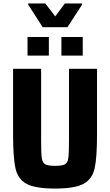

<svg xmlns="http://www.w3.org/2000/svg" viewBox="-20 -1088 641 1116"><path d="M56 -308V-688H219V-267Q219 -195 223 -168.5Q227 -142 243 -133Q259 -124 300 -124Q342 -124 357.5 -133Q373 -142 377 -168.5Q381 -195 381 -267V-688H544V-308Q544 -171 530 -109Q516 -47 465.5 -19.5Q415 8 300 8Q185 8 134.5 -19.5Q84 -47 70 -109Q56 -171 56 -308ZM140 -765V-873H264V-765ZM337 -765V-873H461V-765ZM228 -930 144 -1061V-1068H243L301 -993L357 -1068H457V-1061L372 -930Z"/></svg>

Font: Saira Semi Condensed
Style: Bold
Weight: 700
Width: 4
Designer: Hector Gatti with collaboration of the Omnibus-Type team
Foundry: Omnibus-Type
Version: Version 1.001; ttfautohint (v1.8)